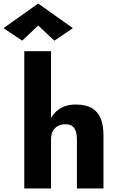

<svg xmlns="http://www.w3.org/2000/svg" viewBox="-79 -1071 667 1091"><path d="M211 -780H59V0H211ZM358 -280V0H509V-302Q509 -359 493 -398Q477 -437 442.5 -457Q408 -477 351 -477Q294 -477 256.5 -450.5Q219 -424 200 -379.5Q181 -335 181 -280H211Q211 -307 221 -325.5Q231 -344 249 -354.5Q267 -365 291 -365Q328 -365 343 -343Q358 -321 358 -280ZM138 -926 230 -840 335 -911 138 -1051 -59 -911 47 -840Z"/></svg>

Font: Jost
Style: Bold
Weight: 700
Version: Version 3.710